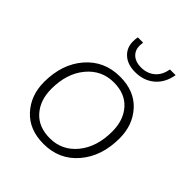

<svg xmlns="http://www.w3.org/2000/svg" viewBox="-199 -841 977 977"><g transform="rotate(45 289.5 -352.5)"><path d="M501 -714Q490 -650 448 -614.5Q406 -579 344 -579Q290 -579 258 -607.5Q226 -636 226 -682Q226 -699 229 -714H267Q265 -698 265 -691Q265 -657 287.5 -637Q310 -617 348 -617Q392 -617 422 -642Q452 -667 460 -714ZM273 9Q170 9 111 -55.5Q52 -120 52 -216Q52 -345 123 -427Q194 -509 307 -509Q410 -509 468.5 -445Q527 -381 527 -285Q527 -156 456.5 -73.5Q386 9 273 9ZM275 -34Q363 -34 419.5 -103Q476 -172 476 -283Q476 -365 431 -415.5Q386 -466 305 -466Q217 -466 160 -397Q103 -328 103 -218Q103 -136 148.5 -85Q194 -34 275 -34Z"/></g></svg>

Font: Elaine Sans Light
Style: Italic
Weight: 300
Italic angle: -13°
Designer: Wei Huang
Foundry: Wei Huang
Version: Version 2.001;December 24, 2019;FontCreator 12.0.0.2547 64-b